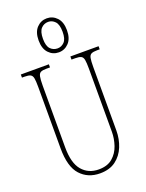

<svg xmlns="http://www.w3.org/2000/svg" viewBox="-179 -1064 878 1158"><g transform="rotate(-20 260.0 -484.5)"><path d="M256 10Q179 10 131 -42.5Q83 -95 83 -214V-609Q83 -646 79.5 -664Q76 -682 64 -688Q52 -694 27 -694H10V-714H190V-694H167Q143 -694 131 -688.5Q119 -683 115 -664Q111 -645 111 -606V-210Q111 -108 151 -61.5Q191 -15 257 -15Q313 -15 346 -43.5Q379 -72 393.5 -115Q408 -158 408 -202V-607Q408 -645 404.5 -663.5Q401 -682 389 -688Q377 -694 352 -694H328V-714H509V-694H492Q467 -694 455 -688Q443 -682 439.5 -663.5Q436 -645 436 -607V-200Q436 -145 416.5 -97Q397 -49 357.5 -19.5Q318 10 256 10ZM272 -761Q234 -761 207.5 -789Q181 -817 181 -870Q181 -923 207.5 -951Q234 -979 272 -979Q310 -979 336.5 -951Q363 -923 363 -870Q363 -817 336.5 -789Q310 -761 272 -761ZM273 -786Q298 -786 316.5 -805Q335 -824 335 -870Q335 -917 316.5 -936.5Q298 -956 273 -956Q246 -956 227.5 -936.5Q209 -917 209 -870Q209 -824 227.5 -805Q246 -786 273 -786Z"/></g></svg>

Font: Noto Serif Thai ExtraCondensed Thin
Style: Regular
Weight: 100
Width: 2
Designer: Monotype Design Team
Foundry: Monotype Imaging Inc.
Version: Version 2.001; ttfautohint (v1.8.4.7-5d5b)